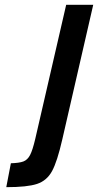

<svg xmlns="http://www.w3.org/2000/svg" viewBox="-20 -705 406 795"><path d="M25 -29Q60 -30 77 -36.5Q94 -43 104.5 -63Q115 -83 126 -130L254 -685H366L238 -128Q217 -36 195.5 3.5Q174 43 133.5 56.5Q93 70 6 70Z"/></svg>

Font: Cairo SemiBold
Style: Italic
Weight: 600
Italic angle: -13°
Designer: Mohamed Gaber, Accademia di Belle Arti di Urbino and others
Foundry: Kief Type Foundry, Accademia di Belle Arti di Urbino and others
Version: Version 3.011